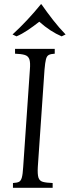

<svg xmlns="http://www.w3.org/2000/svg" viewBox="-20 -899 334 919"><path d="M42 0V-23Q61 -24 70.5 -28.5Q80 -33 84.5 -49Q89 -65 91 -100L123 -565Q126 -600 120.5 -615.5Q115 -631 98.5 -636Q82 -641 52 -642V-665H242V-642Q223 -641 213.5 -636Q204 -631 200 -615.5Q196 -600 193 -565L161 -100Q159 -65 164 -49Q169 -33 185.5 -28.5Q202 -24 232 -23V0ZM275 -725Q221 -748 168 -795Q140 -773 112.5 -754.5Q85 -736 59 -725L40 -734Q111 -799 176 -879H178Q206 -839 234.5 -802.5Q263 -766 294 -734Z"/></svg>

Font: Bona Nova SC
Style: Italic
Weight: 400
Italic angle: -4°
Designer: Mateusz Machalski
Foundry: Capitalics
Version: Version 4.001; ttfautohint (v1.8.4.7-5d5b)